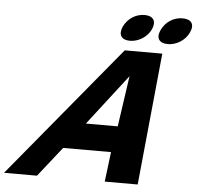

<svg xmlns="http://www.w3.org/2000/svg" viewBox="-60 -978 1065 1039"><g transform="rotate(5 472.5 -458.5)"><path d="M726 0 797 -717H593L0 0H179L307 -162H567L547 0ZM418 -304 631 -580 591 -304ZM730 -844C750 -889 730 -917 684 -917C637 -917 593 -890 571 -844C551 -799 570 -771 616 -771C662 -771 710 -800 730 -844ZM936 -844C958 -890 937 -917 890 -917C844 -917 799 -891 777 -844C755 -798 776 -771 822 -771C868 -771 916 -800 936 -844Z"/></g></svg>

Font: Passageway
Style: BdSuIt
Weight: 700
Foundry: Ascender Corporation
Version: Version 1.11